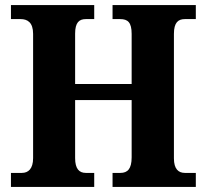

<svg xmlns="http://www.w3.org/2000/svg" viewBox="-20 -734 812 754"><path d="M23 0H350V-55H317C291 -55 275 -71 275 -113V-341H497V-116C497 -71 481 -55 453 -55H422V0H749V-55H706C681 -55 663 -70 663 -112V-601C663 -646 680 -659 706 -659H749V-714H422V-659H452C482 -659 497 -646 497 -601V-404H275V-602C275 -646 291 -659 317 -659H350V-714H23V-659H61C88 -659 110 -646 110 -601V-113C110 -71 91 -55 66 -55H23Z"/></svg>

Font: Noto Serif Armenian SemiCondensed
Style: Bold
Weight: 700
Width: 4
Designer: Monotype Design Team
Foundry: Monotype Imaging Inc.
Version: Version 2.008